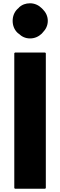

<svg xmlns="http://www.w3.org/2000/svg" viewBox="-20 -1142 367 1169"><path d="M95 -1096V-1095L85 -1086C67 -1068 57 -1043 57 -1015C57 -987 67 -962 85 -944L93 -937H94C112 -919 135 -908 163 -908C191 -908 215 -919 234 -937L241 -945C259 -963 271 -987 271 -1015C271 -1043 259 -1067 241 -1085L234 -1092C216 -1110 191 -1122 163 -1122C137 -1122 114 -1114 95 -1096ZM255 -822H71L67 -818V3L71 7H255L259 3V-818ZM85 -1086H86ZM86 -944H85Z"/></svg>

Font: Hussar Woodtype
Style: Bd
Weight: 900
Foundry: Cannot Into Space Fonts
Version: Version 1.07